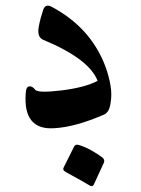

<svg xmlns="http://www.w3.org/2000/svg" viewBox="-20 -423 490 665"><path d="M130 -285Q108 -294 114 -329Q117 -346 121 -360.5Q125 -375 129 -387Q136 -411 158 -400Q294 -328 345 -193Q358 -157 363 -125.5Q368 -94 363 -67Q359 -34 340 -26Q241 17 169 21Q60 29 69 -99Q70 -124 83 -124Q93 -124 102 -112Q112 -100 194 -110Q275 -120 318 -143Q289 -219 130 -285ZM237 84Q241 76 253 79Q275 86 295 97Q315 108 334 122Q344 130 340 140L305 216Q300 226 288 218Q276 210 208 173Q195 166 201 156Z"/></svg>

Font: Amiri
Style: Bold Italic
Weight: 700
Italic angle: 10°
Designer: Khaled Hosny
Version: Version 0.113